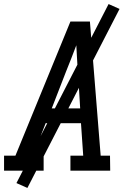

<svg xmlns="http://www.w3.org/2000/svg" viewBox="-30 -841 650 946"><path d="M-10 0V-74H46L317 -735H413L466 -74H512L513 0H317V-74H380L369 -234H195L132 -73H185V0ZM225 -307H365L354 -490Q351 -522 349.5 -554Q348 -586 346 -618Q334 -586 321.5 -554Q309 -522 296 -490ZM105 85 51 61 505 -821 559 -797Z"/></svg>

Font: Iosevka Etoile
Style: Italic
Weight: 400
Italic angle: -9°
Designer: Belleve Invis
Foundry: Belleve Invis
Version: Version 22.1.2; ttfautohint (v1.8.4)